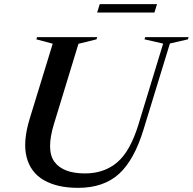

<svg xmlns="http://www.w3.org/2000/svg" viewBox="-20 -894 928 925"><path d="M240.5 -298.5Q201 -170 242.5 -114.2Q284 -58.5 389.5 -58.5Q481.5 -58.5 544.2 -111.5Q607 -164.5 646.5 -292.5L766 -684L676 -704.5L679.5 -715H888.5L885.5 -704.5L798.5 -684.5L671.5 -270Q626.5 -122.5 552.8 -55.8Q479 11 356 11Q256 11 191.8 -25.8Q127.5 -62.5 108.2 -136.8Q89 -211 123.5 -323.5L234 -683.5L155 -704.5L158.5 -715H448L445 -704.5L358 -683ZM448 -833.5 460.5 -874H736.5L724 -833.5Z"/></svg>

Font: Newsreader 72pt Medium
Style: Italic
Weight: 500
Italic angle: -17°
Designer: Hugues Gentile
Foundry: Production Type
Version: Version 1.003; ttfautohint (v1.8.3)